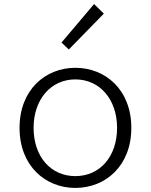

<svg xmlns="http://www.w3.org/2000/svg" viewBox="-20 -909 740 943"><path d="M282 -700 318 -666 490 -842 442 -889ZM76 -281C76 -94 203 14 350 14C498 14 625 -94 625 -281C625 -468 498 -576 350 -576C203 -576 76 -468 76 -281ZM555 -281C555 -139 470 -44 350 -44C230 -44 145 -139 145 -281C145 -421 230 -519 350 -519C470 -519 555 -421 555 -281Z"/></svg>

Font: Kawkab Mono Light
Style: Regular
Weight: 300
Monospace: yes
Designer: Abdullah Arif
Foundry: Abdullah Arif
Version: Version 1.000;PS 000.500;hotconv 1.0.88;makeotf.lib2.5.64775